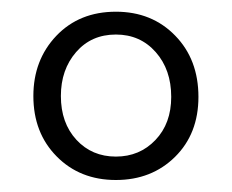

<svg xmlns="http://www.w3.org/2000/svg" viewBox="-20 -732 396 328"><path d="M178 -712Q239.5 -712 279.2 -671.2Q319 -630.5 319 -566.5Q319 -503.5 279 -464Q239 -424.5 178 -424.5Q116.5 -424.5 76.8 -464.8Q37 -505 37 -568Q37 -629.5 76.2 -670.8Q115.5 -712 178 -712ZM178 -673Q136 -673 110 -643Q84 -613 84 -568Q84 -522 110.5 -493.2Q137 -464.5 178 -464.5Q218.5 -464.5 245.5 -492.8Q272.5 -521 272.5 -566.5Q272.5 -613 246 -643Q219.5 -673 178 -673Z"/></svg>

Font: Fraunces 72pt S100 Light
Style: Regular
Weight: 300
Version: Version 1.000; ttfautohint (v1.8.3)